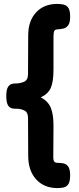

<svg xmlns="http://www.w3.org/2000/svg" viewBox="-20 -791 401 980"><path d="M273 169Q205 169 164.5 124.5Q124 80 124 4L123 -189Q123 -218 104.5 -227Q86 -236 64 -236H57Q32 -236 22 -251.5Q12 -267 12 -300Q12 -331 19.5 -344.5Q27 -358 37.5 -361.5Q48 -365 56 -365H61Q82 -365 102.5 -373.5Q123 -382 123 -413L124 -611Q124 -684 164 -727.5Q204 -771 272 -771Q290 -771 305 -767.5Q320 -764 329 -750.5Q338 -737 338 -707Q338 -676 328.5 -662.5Q319 -649 304.5 -645.5Q290 -642 273 -641Q262 -641 257.5 -633.5Q253 -626 253 -603V-437Q253 -373 239 -342Q225 -311 188 -294Q225 -275 239 -241.5Q253 -208 253 -151L252 14Q252 40 272 40Q289 40 304 43Q319 46 328.5 59.5Q338 73 338 104Q338 136 328.5 149.5Q319 163 304 166Q289 169 273 169Z"/></svg>

Font: Fredoka SemiBold
Style: Regular
Weight: 600
Designer: Ben Nathan
Foundry: Milena B. Brandão, Ben Nathan
Version: Version 2.001